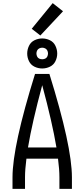

<svg xmlns="http://www.w3.org/2000/svg" viewBox="-20 -1208 540 1228"><path d="M60 0V-74Q60 -273 204 -735H296Q440 -273 440 -74V0H360V-74Q360 -124 351 -193H149Q140 -124 140 -74V0ZM159 -265H341Q314 -426 250 -663Q186 -426 159 -265ZM250 -770Q224 -770 200.5 -781.5Q177 -793 165.5 -816.5Q154 -840 154 -865.5Q154 -891 165.5 -915Q177 -939 200.5 -950.5Q224 -962 250 -962Q276 -962 299.5 -950.5Q323 -939 334.5 -915Q346 -891 346 -865.5Q346 -840 334.5 -816.5Q323 -793 299.5 -781.5Q276 -770 250 -770ZM250 -829Q260 -829 269 -833Q278 -837 282.5 -846.5Q287 -856 287 -866Q287 -876 282.5 -885Q278 -894 269 -898.5Q260 -903 250 -903Q240 -903 231 -898.5Q222 -894 217.5 -885Q213 -876 213 -866Q213 -856 217.5 -846.5Q222 -837 231 -833Q240 -829 250 -829ZM238 -981 183 -1024 317 -1188 383 -1136Z"/></svg>

Font: Iosevka SS01
Style: Regular
Weight: 400
Monospace: yes
Designer: Belleve Invis
Foundry: Belleve Invis
Version: 2.3.3; ttfautohint (v1.8.3)